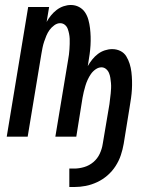

<svg xmlns="http://www.w3.org/2000/svg" viewBox="-20 -548 640 770"><path d="M258 202V128H278Q297 128 317.5 122Q338 116 354.5 102Q371 88 380 68.5Q389 49 392 29L419 -131Q420 -142 421.5 -152.5Q423 -163 424 -173.5Q425 -184 425.5 -194.5Q426 -205 425 -215.5Q424 -226 422.5 -236Q421 -246 417 -255.5Q413 -265 405 -271.5Q397 -278 387 -278Q375 -278 363.5 -270Q352 -262 344.5 -251Q337 -240 331.5 -228Q326 -216 322.5 -204Q319 -192 316 -180Q313 -168 311 -156L286 0H202L253 -307Q255 -318 256.5 -329Q258 -340 258.5 -350.5Q259 -361 259.5 -371.5Q260 -382 259.5 -392.5Q259 -403 257 -413Q255 -423 251.5 -432.5Q248 -442 240 -448.5Q232 -455 221 -455Q209 -455 197.5 -446.5Q186 -438 178.5 -427.5Q171 -417 166 -405Q161 -393 157 -381Q153 -369 150.5 -356.5Q148 -344 146 -332L91 0H7L93 -520H177L167 -460Q174 -473 184 -485.5Q194 -498 207 -508Q220 -518 235 -523Q250 -528 264 -528Q282 -528 297 -520Q312 -512 321 -498.5Q330 -485 334.5 -468.5Q339 -452 341 -435Q343 -418 343.5 -401Q344 -384 343 -366.5Q342 -349 339.5 -331Q337 -313 334 -295L332 -283Q340 -297 350 -309.5Q360 -322 372.5 -331.5Q385 -341 400 -346Q415 -351 430 -351Q448 -351 463 -343.5Q478 -336 486.5 -322Q495 -308 500 -292Q505 -276 507 -259Q509 -242 509.5 -224.5Q510 -207 509 -189.5Q508 -172 505.5 -154.5Q503 -137 500 -119L476 29Q472 52 464.5 74.5Q457 97 443.5 118Q430 139 411 155.5Q392 172 369.5 182.5Q347 193 324 197.5Q301 202 278 202Z"/></svg>

Font: Iosevka SS04 Extended
Style: Italic
Weight: 400
Width: 7
Italic angle: -9°
Monospace: yes
Designer: Belleve Invis
Foundry: Belleve Invis
Version: Version 19.0.0; ttfautohint (v1.8.4)